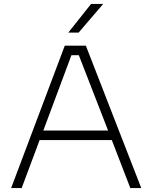

<svg xmlns="http://www.w3.org/2000/svg" viewBox="-20 -964 781 984"><path d="M312 -730H420L704 0H648L553 -246H183L91 0H37ZM534 -295 384 -681H346L202 -295ZM447 -944H509L383 -797H330Z"/></svg>

Font: Sora-SIA ExtraLight
Style: Regular
Weight: 200
Designer: Jonathan Barnbrook, Julián Moncada
Foundry: Barnbrook Fonts
Version: Version 2.000